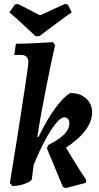

<svg xmlns="http://www.w3.org/2000/svg" viewBox="-20 -955 513 994"><path d="M222.8 -187.1 229.5 -203.9Q248.7 -213.8 267.9 -225.4Q287.1 -237 303.4 -251.1Q319.7 -265.1 329.3 -281.8Q338.9 -298.4 338.9 -317.3Q338.9 -332.1 331.6 -339.8Q324.4 -347.6 312.2 -347.6Q295.3 -347.6 269.2 -316Q243.2 -284.3 213.3 -228.7Q183.5 -173 154 -100.2L144.8 -28Q143.9 -20 127.6 -11.6Q111.3 -3.2 88.4 2.5Q65.6 8.1 44.1 8.1L31.2 -7.2Q31.2 -7.2 36.2 -39.1Q41.2 -71 50 -124.2Q58.8 -177.4 69 -241.9Q79.2 -306.4 89.2 -371.9Q99.2 -437.3 108 -494.1Q116.8 -550.8 121.8 -588.5Q126.8 -626.1 126.8 -634.2Q126.8 -670.5 88.8 -670.5H53.7L62.4 -728.4Q90.4 -728.4 123 -729.8Q155.7 -731.3 185.7 -732.7Q215.7 -734.2 234.6 -735.6Q253.6 -737.1 253.6 -737.1L265.3 -721Q265.3 -721 258.9 -693.3Q252.6 -665.6 242.5 -617.5Q232.4 -569.4 220.3 -508.3Q208.1 -447.2 195.7 -380.1Q183.4 -313 173.3 -247L179.2 -245.8Q221.7 -333.3 263.9 -391.9Q306 -450.5 343.9 -473.5Q394.8 -473.5 425.8 -445.3Q456.8 -417.2 456.8 -372.9Q456.8 -326.9 422.3 -280.3Q387.7 -233.6 321.7 -191Q339.9 -159.8 358 -130Q376.1 -100.2 391.6 -76.4Q407.1 -52.6 416.4 -38.5Q425.7 -24.5 425.7 -24.5L425 -8.5L318.5 19L305.5 12ZM351 -890.9Q338.9 -882.8 318.2 -867.9Q297.6 -853.1 274.5 -835.9Q251.4 -818.7 230.7 -803.1Q210.1 -787.5 196.9 -777.6Q183.7 -767.7 183.7 -767.7H164.4Q164.4 -767.7 153.7 -777.6Q143.1 -787.5 126.2 -803.1Q109.3 -818.7 90.6 -835.9Q72 -853.1 55.2 -867.9Q38.5 -882.8 28.6 -890.9L56.3 -930.9L72.6 -934.6Q79.4 -931.4 96.3 -922.5Q113.3 -913.7 132.5 -903.9Q151.8 -894.1 167.4 -885.9Q183 -877.7 187.5 -875.9Q191.5 -877.2 203.8 -882.8Q216.1 -888.4 232.6 -896.2Q249.1 -903.9 266 -911.8Q283 -919.8 296.6 -925.8Q310.2 -931.9 316.5 -934.6L331.4 -930.9Z"/></svg>

Font: Alegreya
Style: Italic
Weight: 400
Italic angle: -7°
Designer: Juan Pablo del Peral
Foundry: Huerta Tipografica
Version: Version 2.009